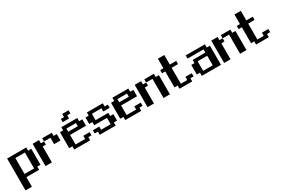

<svg xmlns="http://www.w3.org/2000/svg" viewBox="105 -1848 4791 3258"><g transform="rotate(-30 2500.0 -219.0)"><path d="M0 -437.5H375V-375H437.5V-62.5H375V0H125V187.5H0ZM125 -375V-62.5H312.5V-375Z M500 -437.5H625V-375H687.5V-437.5H875V-375H937.5V-250H812.5V-375H687.5V-312.5H625V0H500Z M1125 -562.5H1187.5V-625H1312.5V-562.5H1250V-500H1125ZM1000 -375H1062.5V-437.5H1375V-375H1437.5V-250H1125V-62.5H1312.5V-125H1437.5V-62.5H1375V0H1062.5V-62.5H1000ZM1125 -375V-312.5H1312.5V-375Z M1500 -375H1562.5V-437.5H1875V-375H1937.5V-312.5H1812.5V-375H1625V-250H1875V-187.5H1937.5V-62.5H1875V0H1562.5V-62.5H1500V-125H1625V-62.5H1812.5V-187.5H1562.5V-250H1500Z M2000 -375H2062.5V-437.5H2375V-375H2437.5V-250H2125V-62.5H2312.5V-125H2437.5V-62.5H2375V0H2062.5V-62.5H2000ZM2125 -375V-312.5H2312.5V-375Z M2500 -437.5H2625V-375H2687.5V-437.5H2875V-375H2937.5V0H2812.5V-375H2687.5V-312.5H2625V0H2500Z M3000 -437.5H3062.5V-625H3187.5V-437.5H3312.5V-375H3187.5V-62.5H3312.5V-125H3437.5V-62.5H3375V0H3125V-62.5H3062.5V-375H3000Z M3500 -437.5H3875V-375H3937.5V0H3562.5V-62.5H3500V-250H3562.5V-312.5H3812.5V-375H3500ZM3625 -250V-62.5H3812.5V-250Z M4000 -437.5H4125V-375H4187.5V-437.5H4375V-375H4437.5V0H4312.5V-375H4187.5V-312.5H4125V0H4000Z M4500 -437.5H4562.5V-625H4687.5V-437.5H4812.5V-375H4687.5V-62.5H4812.5V-125H4937.5V-62.5H4875V0H4625V-62.5H4562.5V-375H4500Z"/></g></svg>

Font: NeoDunggeunmo Code
Style: Regular
Weight: 400
Monospace: yes
Version: Version 1.600